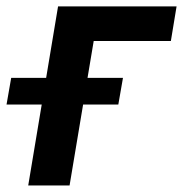

<svg xmlns="http://www.w3.org/2000/svg" viewBox="-65 -565 558 585"><path d="M473 -545.5H111.9L75.6 -327.8H-30.9L-45.1 -246.4H62.1L21 0H147L188.2 -246.4H295.5L309.7 -327.8H201.7L220.5 -440H455.6Z"/></svg>

Font: Margiela Sans Semi Bold
Style: Italic
Weight: 600
Italic angle: -9.39999°
Designer: Stefan Endress, Andreas Faust
Version: Version 1.100;FEAKit 1.0